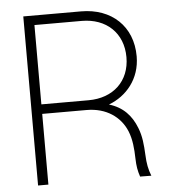

<svg xmlns="http://www.w3.org/2000/svg" viewBox="-52 -776 732 823"><g transform="rotate(-5 314.0 -364.0)"><path d="M78.6 0H123V-304.2H314C397.9 -304.2 459 -261.7 485.4 -197.3C500 -161.6 503.4 -121.1 504.4 -79.6C505.4 -45.4 508.8 -26.4 517.6 0L565.9 0.5C554.7 -27.8 549.8 -53.7 548.3 -89.8C545.9 -135.7 543 -170.9 528.3 -208C507.3 -262.2 471.7 -301.3 411.6 -319.3C487.8 -348.1 547.9 -417.5 547.9 -515.1C547.9 -644 458.5 -727.5 327.1 -727.5H78.6ZM123 -345.2V-686.5H326.2C432.1 -686.5 503.9 -619.1 503.9 -515.1C503.9 -412.1 432.6 -345.2 326.2 -345.2Z"/></g></svg>

Font: Raveo Display Display ExLight
Style: Regular
Weight: 200
Designer: Jakub Foglar, Rasmus Andersson (Inter)
Foundry: Jakubfoglar.com
Version: Version 1.100;Glyphs 3.2.3 (3260)